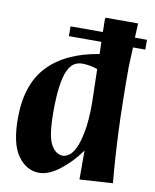

<svg xmlns="http://www.w3.org/2000/svg" viewBox="-86 -830 731 908"><g transform="rotate(10 279.0 -375.5)"><path d="M191 -648V-695H346L345 -757H346V-764H503L500 -695H558V-648H499L495 -553Q495 -379 500.5 -248.5Q506 -118 517 1L358 11V-128Q315 -68 262.5 -27.5Q210 13 164 13Q104 13 62.5 -43.5Q21 -100 21 -223Q21 -387 105 -475.5Q189 -564 349 -590L347 -648ZM181 -282Q181 -166 204 -126Q227 -86 261 -86Q273 -86 289.5 -96.5Q306 -107 320 -136.5Q334 -166 344 -218.5Q354 -271 354 -354L350 -518Q332 -524 313.5 -527.5Q295 -531 276 -531Q254 -531 236.5 -519.5Q219 -508 206.5 -479.5Q194 -451 187.5 -402.5Q181 -354 181 -282Z"/></g></svg>

Font: Trickster
Style: Regular
Weight: 400
Designer: Jean-Baptiste Morizot
Foundry: Jean-Baptiste Morizot
Version: Version 2.000;PS 2.0;hotconv 1.0.88;makeotf.lib2.5.647800